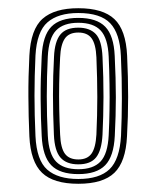

<svg xmlns="http://www.w3.org/2000/svg" viewBox="-20 -826 384 472"><path d="M172.5 -374.2Q111.5 -374.2 83.4 -401.2Q55.2 -428.2 52.2 -491Q50 -540 49.8 -588.4Q49.5 -636.8 52.2 -689.2Q55.5 -754.2 84.8 -780Q114 -805.8 172.5 -805.8Q233 -805.8 261.2 -779.1Q289.5 -752.5 292.5 -689.2Q295 -636.2 295 -587.6Q295 -539 292.2 -490.8Q289.2 -428.2 261.2 -401.2Q233.2 -374.2 172.5 -374.2ZM172.5 -386Q224.5 -386 249.4 -410.1Q274.2 -434.2 277.5 -492Q279.5 -535 279.6 -583.5Q279.8 -632 277.2 -688.5Q274.8 -743.8 250.9 -768.9Q227 -794 172.5 -794Q123 -794 96.8 -771.2Q70.5 -748.5 67.2 -689.5Q64.8 -638 64.8 -591.1Q64.8 -544.2 67.2 -491.5Q70 -432 96.1 -409Q122.2 -386 172.5 -386ZM172.5 -398Q127 -398 105.9 -419.9Q84.8 -441.8 82.5 -492Q80.2 -534.5 79.9 -581.9Q79.5 -629.2 82.5 -687.5Q85 -738.5 106.1 -760.2Q127.2 -782 172.5 -782Q217.8 -782 238.8 -760.2Q259.8 -738.5 262 -688.5Q264.8 -632 264.8 -587Q264.8 -542 262.2 -492.2Q259.8 -441.5 238.6 -419.8Q217.5 -398 172.5 -398ZM172.5 -410Q209.2 -410 227.1 -428.9Q245 -447.8 247.2 -493.5Q248.8 -524 249.2 -555.2Q249.8 -586.5 249.2 -619.4Q248.8 -652.2 247.2 -686.8Q245.2 -731.8 227.6 -750.9Q210 -770 172.5 -770Q136 -770 117.9 -751.2Q99.8 -732.5 97.5 -686.8Q95 -637.2 95 -589.1Q95 -541 97.5 -493.2Q99.8 -447.2 118 -428.6Q136.2 -410 172.5 -410ZM172.5 -422Q143.2 -422 128.8 -438.5Q114.2 -455 112.5 -494.8Q110.2 -546.5 110.2 -593Q110.2 -639.5 112.8 -686.8Q114.5 -724.2 128.4 -741.1Q142.2 -758 172.5 -758Q200.5 -758 215.4 -742.4Q230.2 -726.8 232 -685.8Q234.5 -636 234.4 -587.5Q234.2 -539 232 -495Q230 -456.8 216.5 -439.4Q203 -422 172.5 -422ZM172.5 -434Q194.8 -434 205 -448.4Q215.2 -462.8 217 -495.2Q219.2 -542.8 219.2 -587.5Q219.2 -632.2 217 -685.2Q215.5 -717.8 205.1 -731.9Q194.8 -746 172.5 -746Q149.5 -746 139.4 -731.2Q129.2 -716.5 127.8 -684.8Q126 -650.8 125.5 -619.9Q125 -589 125.6 -558.6Q126.2 -528.2 127.8 -495Q129.2 -462.2 139.6 -448.1Q150 -434 172.5 -434Z"/></svg>

Font: Big Shoulders Inline Text Thin SemiBold
Style: Regular
Weight: 600
Version: Version 2.002